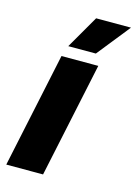

<svg xmlns="http://www.w3.org/2000/svg" viewBox="-114 -805 616 867"><g transform="rotate(15 194.0 -371.5)"><path d="M136 -589H265L388 -743H225ZM4 0H176L290 -538H118Z"/></g></svg>

Font: Geist ExtraBold
Style: Italic
Weight: 800
Italic angle: -12°
Designer: Basement.studio, Andrés Briganti, Mateo Zaragoza
Foundry: Basement.studio, Vercel, Andrés Briganti, Guido Ferreyra, Mateo Zaragoza
Version: Version 1.500